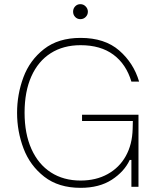

<svg xmlns="http://www.w3.org/2000/svg" viewBox="-20 -897 755 922"><path d="M62 -355Q62 -444 92.5 -526Q123 -608 191.5 -661.5Q260 -715 367 -715Q483 -715 552.5 -654.5Q622 -594 648 -505H611Q586 -589 524.5 -634.5Q463 -680 367 -680Q284 -680 223.5 -641.5Q163 -603 130.5 -530Q98 -457 98 -356Q98 -255 131 -181.5Q164 -108 224.5 -69Q285 -30 367 -30Q441 -30 497 -61Q553 -92 584 -147.5Q615 -203 617 -277L618 -316H374V-346H645V0H611V-129H603Q577 -73 517 -34Q457 5 367 5Q261 5 192.5 -48.5Q124 -102 93 -184Q62 -266 62 -355ZM331 -841Q331 -856 341 -866.5Q351 -877 366 -877Q381 -877 391.5 -866Q402 -855 402 -841Q402 -826 391.5 -815.5Q381 -805 366 -805Q351 -805 341 -815.5Q331 -826 331 -841Z"/></svg>

Font: Be Vietnam Thin
Style: Regular
Weight: 100
Designer: Gabriel Lam
Foundry: TypeRant
Version: Version 4.000